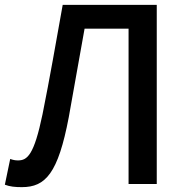

<svg xmlns="http://www.w3.org/2000/svg" viewBox="-23 -757 761 790"><path d="M67 13C164 13 216 -43 260 -275C282 -395 302 -514 325 -639H506V0H622V-737H235C207 -581 182 -436 152 -287C117 -118 89 -97 51 -97C39 -97 30 -99 19 -103L-3 3C18 11 39 13 67 13Z"/></svg>

Font: Noto Sans JP Medium
Style: Regular
Weight: 500
Designer: Ryoko NISHIZUKA  (kana, bopomofo & ideographs); Paul D. Hunt (Latin, Greek & Cyrillic); Sandoll Communications , Soo-you
Foundry: Adobe
Version: Version 2.002;hotconv 1.0.116;makeotfexe 2.5.65601